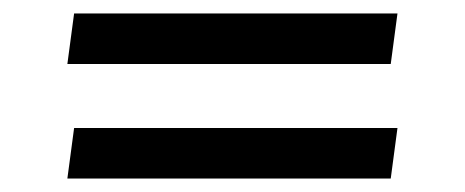

<svg xmlns="http://www.w3.org/2000/svg" viewBox="-20 -405 690 285"><path d="M90 -385H570L560 -310H80ZM90 -215H570L560 -140H80Z"/></svg>

Font: Secular One
Style: Regular
Weight: 400
Designer: Michal Sahar
Foundry: Hagilda
Version: Version 1.000